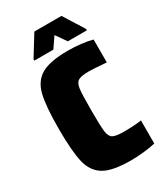

<svg xmlns="http://www.w3.org/2000/svg" viewBox="-217 -970 919 1067"><g transform="rotate(-30 242.5 -436.5)"><path d="M36 -344Q36 -489 53.5 -560.5Q71 -632 126 -664Q181 -696 297 -696Q337 -696 380.5 -691Q424 -686 452 -678V-531Q367 -538 343 -538Q291 -538 272 -526.5Q253 -515 248.5 -480Q244 -445 244 -344Q244 -242 248.5 -207Q253 -172 272 -161Q291 -150 343 -150Q410 -150 455 -157V-9Q427 -2 382.5 3Q338 8 297 8Q180 8 125.5 -24Q71 -56 53.5 -127.5Q36 -199 36 -344ZM108 -741V-750L189 -881H363L445 -750V-741H323L276 -808L230 -741Z"/></g></svg>

Font: Saira Semi Condensed Black
Style: Regular
Weight: 900
Width: 4
Designer: Hector Gatti with collaboration of the Omnibus-Type team
Foundry: Omnibus-Type
Version: Version 1.001; ttfautohint (v1.8)